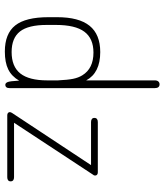

<svg xmlns="http://www.w3.org/2000/svg" viewBox="37 -706 679 793"><g transform="rotate(90 376.5 -309.5)"><path d="M312 -326Q281 -384 195 -384Q122 -384 86.5 -340Q51 -296 51 -206V-170Q51 -76 85 -33Q119 10 193 10Q238 10 266.5 -4Q295 -18 313 -49Q315 -11 319 -1.5Q323 8 330 8Q337 8 340.5 3.5Q344 -1 344 -10V-609Q344 -619 340 -624Q336 -629 328 -629Q321 -629 316.5 -624Q312 -619 312 -609ZM312 -209V-165Q312 -90 283.5 -54Q255 -18 195 -18Q137 -18 110 -52.5Q83 -87 83 -163V-201Q83 -281 111 -318.5Q139 -356 197 -356Q263 -356 291 -310Q301 -294 305.5 -272Q310 -250 312 -209ZM487 -28 702 -355Q704 -357 704.5 -359.5Q705 -362 705 -363Q705 -368 701.5 -371Q698 -374 692 -374H484Q476 -374 471.5 -370.5Q467 -367 467 -360Q467 -353 471.5 -349.5Q476 -346 484 -346H662L446 -19Q445 -16 444 -14.5Q443 -13 443 -11Q443 -6 446.5 -3Q450 0 456 0H712Q720 0 724.5 -3.5Q729 -7 729 -14Q729 -21 724.5 -24.5Q720 -28 712 -28Z"/></g></svg>

Font: Beiruti ExtraLight
Style: Regular
Weight: 250
Designer: Arlette Boutros
Foundry: Boutros
Version: Version 1.41